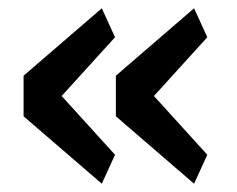

<svg xmlns="http://www.w3.org/2000/svg" viewBox="-20 -511 572 464"><path d="M226 -67 37 -230V-328L226 -491L258 -421L129 -279L258 -137ZM449 -67 260 -230V-328L449 -491L481 -421L352 -279L481 -137Z"/></svg>

Font: IBM Plex Sans Hebrew Medium
Style: Regular
Weight: 500
Designer: Mike Abbink, Paul van der Laan, Pieter van Rosmalen, Yanek Iontef
Foundry: Bold Monday
Version: Version 1.2